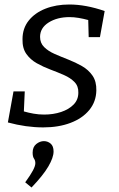

<svg xmlns="http://www.w3.org/2000/svg" viewBox="-20 -557 530 853"><path d="M172 9Q96 9 15 -13L40 -151H90L86 -62Q107 -56 129.5 -52Q152 -48 176 -48Q217 -48 251.5 -59.5Q286 -71 307 -92.5Q328 -114 328 -145Q329 -174 311 -192.5Q293 -211 264.5 -223.5Q236 -236 204 -248Q172 -260 143.5 -276Q115 -292 97 -317.5Q79 -343 80 -383Q80 -431 107.5 -465.5Q135 -500 182 -518.5Q229 -537 288 -537Q361 -537 445 -508L424 -392H374L372 -468Q350 -474 329 -477.5Q308 -481 289 -481Q234 -481 196 -457Q158 -433 158 -393Q158 -366 176 -348Q194 -330 222.5 -317.5Q251 -305 283 -292.5Q315 -280 344 -263.5Q373 -247 391 -221Q409 -195 408 -155Q407 -105 376.5 -68Q346 -31 293 -11Q240 9 172 9ZM120 276 92 253Q116 220 126.5 200Q137 180 137 168Q137 156 131 147.5Q125 139 125 121Q125 96 141 83Q157 70 175 70Q192 70 205 81Q218 92 218 116Q218 143 194.5 183Q171 223 120 276Z"/></svg>

Font: Bitter
Style: Italic
Weight: 400
Italic angle: -9°
Designer: Sol Matas, and Bitter project Authors
Foundry: Sol Matas
Version: Version 2.001